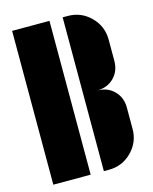

<svg xmlns="http://www.w3.org/2000/svg" viewBox="-107 -772 674 844"><g transform="rotate(-15 230.0 -350.0)"><path d="M283 -700Q344 -700 387 -657Q430 -614 430 -553V-457Q430 -410 400 -380Q370 -350 323 -350Q370 -350 400 -320Q430 -290 430 -243V-147Q430 -86 387 -43Q344 0 283 0H260V-700ZM30 0V-700H200V0Z"/></g></svg>

Font: Promplate
Style: Bold
Weight: 400
Designer: Evgeny Tarasenko
Foundry: Evgeny Tarasenko
Version: Version 1.000